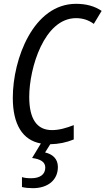

<svg xmlns="http://www.w3.org/2000/svg" viewBox="-20 -745 552 1005"><path d="M152 240C230 240 283 198 283 129C283 86 255 62 216 53L243 10C287 9 327 1 366 -15V-90C327 -75 290 -64 252 -64C173 -64 133 -122 133 -238C133 -388 211 -650 378 -650C415 -650 445 -639 471 -620L512 -688C475 -713 431 -725 378 -725C155 -725 47 -437 47 -233C47 -94 98 -11 194 6L148 82C193 88 217 103 217 132C217 167 191 188 143 188C123 188 106 186 95 182V234C111 238 131 240 152 240Z"/></svg>

Font: Noto Sans Condensed
Style: Italic
Weight: 400
Width: 3
Italic angle: -12°
Designer: Monotype Design Team
Foundry: Monotype Imaging Inc.
Version: Version 2.013